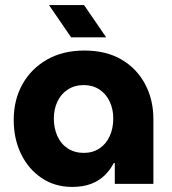

<svg xmlns="http://www.w3.org/2000/svg" viewBox="-20 -724 677 756"><path d="M264 12Q196 12 144 -23Q92 -58 63 -117.5Q34 -177 34 -252Q34 -330 68 -391.5Q102 -453 164.5 -489Q227 -525 312 -525Q398 -525 458.5 -489.5Q519 -454 551.5 -392.5Q584 -331 584 -255V0H432V-82H428Q414 -55 392 -33.5Q370 -12 338.5 0Q307 12 264 12ZM310 -122Q345 -122 371.5 -139.5Q398 -157 412 -188Q426 -219 426 -257Q426 -294 412 -324Q398 -354 371.5 -371.5Q345 -389 310 -389Q274 -389 247 -371.5Q220 -354 206 -324Q192 -294 192 -257Q192 -219 206 -188Q220 -157 247 -139.5Q274 -122 310 -122ZM260 -577 173 -704H311L398 -577Z"/></svg>

Font: MuseoModerno Thin
Style: Bold
Weight: 700
Version: Version 1.003